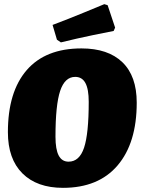

<svg xmlns="http://www.w3.org/2000/svg" viewBox="-20 -892 678 924"><path d="M18 -256Q18 -450 108.5 -554.5Q199 -659 372 -659Q500 -659 569 -592.5Q638 -526 638 -398Q638 -204 546 -96Q454 12 283 12Q158 12 88 -57.5Q18 -127 18 -256ZM407 -402Q407 -463 391 -492.5Q375 -522 342 -522Q292 -522 269.5 -454.5Q247 -387 247 -234Q247 -173 262.5 -143.5Q278 -114 310 -114Q362 -114 384.5 -181Q407 -248 407 -402ZM273 -688 254 -701 233 -772Q310 -801 385 -832Q460 -863 482 -872L498 -867L534 -759L527 -743Q505 -739 427.5 -723Q350 -707 273 -688Z"/></svg>

Font: Alegreya Black
Style: Italic
Weight: 900
Italic angle: -7°
Designer: Juan Pablo del Peral
Foundry: Huerta Tipografica
Version: Version 2.007; ttfautohint (v1.6)